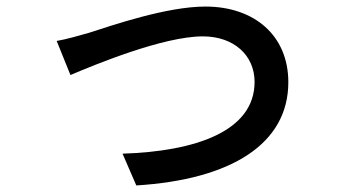

<svg xmlns="http://www.w3.org/2000/svg" viewBox="-20 -535 1040 586"><path d="M153 -410 195 -306C268 -337 478 -424 599 -424C694 -424 757 -366 757 -285C757 -134 576 -73 354 -66L396 31C686 13 860 -96 860 -284C860 -427 756 -515 607 -515C488 -515 321 -457 252 -435C221 -426 182 -415 153 -410Z"/></svg>

Font: GenYoGothic2 TW M
Style: Regular
Weight: 500
Version: Version 2.100;PS 2.1;hotconv 16.6.51;makeotf.lib2.5.65220 DE